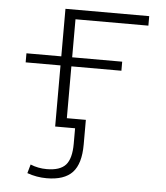

<svg xmlns="http://www.w3.org/2000/svg" viewBox="-53 -567 731 845"><g transform="rotate(5 312.5 -145.0)"><path d="M290 68V0H250H230H202V-270H48V-310H202V-520H572V-478H250V-310H471V-270H250V-41H334V68Q334 153 298 191.5Q262 230 184 230Q140 230 98 215L109 176Q143 190 181 190Q240 190 265 162Q290 134 290 68Z"/></g></svg>

Font: M PLUS 1p Light
Style: Regular
Weight: 300
Version: Version 1.061